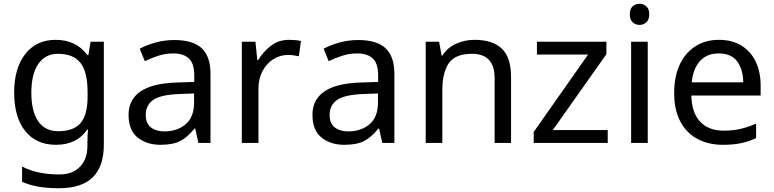

<svg xmlns="http://www.w3.org/2000/svg" viewBox="-20 -757 4100 1017"><path d="M275 -546Q328 -546 370.5 -526Q413 -506 443 -465H448L460 -536H530V9Q530 124 471.5 182Q413 240 290 240Q172 240 97 206V125Q176 167 295 167Q364 167 403.5 126.5Q443 86 443 16V-5Q443 -17 444 -39.5Q445 -62 446 -71H442Q388 10 276 10Q172 10 113.5 -63Q55 -136 55 -267Q55 -395 113.5 -470.5Q172 -546 275 -546ZM287 -472Q220 -472 183 -418.5Q146 -365 146 -266Q146 -167 182.5 -114.5Q219 -62 289 -62Q370 -62 407 -105.5Q444 -149 444 -246V-267Q444 -377 406 -424.5Q368 -472 287 -472Z M903 -545Q1001 -545 1048 -502Q1095 -459 1095 -365V0H1031L1014 -76H1010Q975 -32 936.5 -11Q898 10 830 10Q757 10 709 -28.5Q661 -67 661 -149Q661 -229 724 -272.5Q787 -316 918 -320L1009 -323V-355Q1009 -422 980 -448Q951 -474 898 -474Q856 -474 818 -461.5Q780 -449 747 -433L720 -499Q755 -518 803 -531.5Q851 -545 903 -545ZM929 -259Q829 -255 790.5 -227Q752 -199 752 -148Q752 -103 779.5 -82Q807 -61 850 -61Q918 -61 963 -98.5Q1008 -136 1008 -214V-262Z M1511 -546Q1526 -546 1543.5 -544.5Q1561 -543 1574 -540L1563 -459Q1550 -462 1534.5 -464Q1519 -466 1505 -466Q1464 -466 1428 -443.5Q1392 -421 1370.5 -380.5Q1349 -340 1349 -286V0H1261V-536H1333L1343 -438H1347Q1373 -482 1414 -514Q1455 -546 1511 -546Z M1877 -545Q1975 -545 2022 -502Q2069 -459 2069 -365V0H2005L1988 -76H1984Q1949 -32 1910.5 -11Q1872 10 1804 10Q1731 10 1683 -28.5Q1635 -67 1635 -149Q1635 -229 1698 -272.5Q1761 -316 1892 -320L1983 -323V-355Q1983 -422 1954 -448Q1925 -474 1872 -474Q1830 -474 1792 -461.5Q1754 -449 1721 -433L1694 -499Q1729 -518 1777 -531.5Q1825 -545 1877 -545ZM1903 -259Q1803 -255 1764.5 -227Q1726 -199 1726 -148Q1726 -103 1753.5 -82Q1781 -61 1824 -61Q1892 -61 1937 -98.5Q1982 -136 1982 -214V-262Z M2493 -546Q2589 -546 2638 -499.5Q2687 -453 2687 -349V0H2600V-343Q2600 -472 2480 -472Q2391 -472 2357 -422Q2323 -372 2323 -278V0H2235V-536H2306L2319 -463H2324Q2350 -505 2396 -525.5Q2442 -546 2493 -546Z M3199 0H2807V-58L3095 -468H2824V-536H3192V-470L2908 -68H3199Z M3368 -737Q3388 -737 3403.5 -723.5Q3419 -710 3419 -681Q3419 -653 3403.5 -639Q3388 -625 3368 -625Q3346 -625 3331 -639Q3316 -653 3316 -681Q3316 -710 3331 -723.5Q3346 -737 3368 -737ZM3411 -536V0H3323V-536Z M3788 -546Q3857 -546 3906.5 -516Q3956 -486 3982.5 -431.5Q4009 -377 4009 -304V-251H3642Q3644 -160 3688.5 -112.5Q3733 -65 3813 -65Q3864 -65 3903.5 -74.5Q3943 -84 3985 -102V-25Q3944 -7 3904 1.5Q3864 10 3809 10Q3733 10 3674.5 -21Q3616 -52 3583.5 -113.5Q3551 -175 3551 -264Q3551 -352 3580.5 -415Q3610 -478 3663.5 -512Q3717 -546 3788 -546ZM3787 -474Q3724 -474 3687.5 -433.5Q3651 -393 3644 -321H3917Q3916 -389 3885 -431.5Q3854 -474 3787 -474Z"/></svg>

Font: Noto Sans SignWriting
Style: Regular
Weight: 400
Designer: Monotype Design Team
Foundry: Monotype Imaging Inc.
Version: Version 2.004; ttfautohint (v1.8.4.7-5d5b)